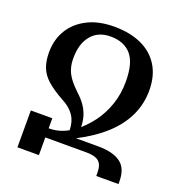

<svg xmlns="http://www.w3.org/2000/svg" viewBox="-130 -837 896 950"><g transform="rotate(20 317.5 -362.5)"><path d="M65 0V-194H178V0ZM480 0V-18Q480 -59 460 -76Q440 -93 395 -93H122V-141H440Q516 -141 556.5 -112Q597 -83 597 -14V0ZM279 -161Q279 -193 270.5 -217.5Q262 -242 242 -262.5Q222 -283 189 -300Q137 -329 106.5 -356.5Q76 -384 63.5 -417.5Q51 -451 51 -495Q51 -562 82 -613.5Q113 -665 171.5 -695Q230 -725 312 -725Q395 -725 455.5 -697.5Q516 -670 549 -616.5Q582 -563 582 -487Q582 -416 553 -354Q524 -292 466.5 -239Q409 -186 322 -141H177Q217 -141 250 -154Q283 -167 310 -188Q353 -221 386.5 -266.5Q420 -312 439 -368Q458 -424 458 -488Q458 -587 420 -630Q382 -673 312 -673Q247 -673 210.5 -629.5Q174 -586 174 -509Q174 -479 181.5 -454.5Q189 -430 206 -407Q223 -384 250 -358Q278 -333 294.5 -308.5Q311 -284 319 -257Q327 -230 327 -195Z"/></g></svg>

Font: Noto Serif Armenian Medium
Style: Regular
Weight: 500
Version: Version 2.007